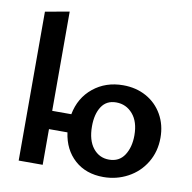

<svg xmlns="http://www.w3.org/2000/svg" viewBox="-81 -802 890 890"><g transform="rotate(10 364.0 -357.0)"><path d="M692 -218Q692 -153 661 -101.5Q630 -50 577 -21.5Q524 7 462 7Q380 7 327 -40.5Q274 -88 263 -168H176V0H63V-701L176 -721V-254H266Q281 -333 339.5 -380.5Q398 -428 480 -428Q541 -428 589 -401.5Q637 -375 664.5 -327Q692 -279 692 -218ZM571 -208Q571 -272 540 -308Q509 -344 462 -344Q416 -344 393 -308.5Q370 -273 370 -216Q370 -150 399 -113.5Q428 -77 474 -77Q522 -77 546.5 -114.5Q571 -152 571 -208Z"/></g></svg>

Font: Ysabeau Infant
Style: Bold
Weight: 700
Designer: Christian Thalmann (Catharsis Fonts)
Version: Version 0.003